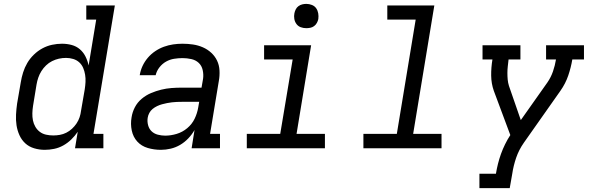

<svg xmlns="http://www.w3.org/2000/svg" viewBox="-20 -763 3040 988"><path d="M210 8Q210 8 210 8Q210 8 210 8Q182 8 155.5 0Q129 -8 110 -25.5Q91 -43 80 -67.5Q69 -92 65 -118.5Q61 -145 62.5 -173.5Q64 -202 68 -230L87 -340Q91 -365 99 -390.5Q107 -416 120.5 -439Q134 -462 154 -481.5Q174 -501 198 -514Q222 -527 248 -532.5Q274 -538 299 -538Q325 -538 349 -531.5Q373 -525 391 -509.5Q409 -494 420 -472Q431 -450 436 -426L475 -662H424V-735H571L461 -74H512V0H366L380 -85Q366 -64 347 -45.5Q328 -27 305.5 -14.5Q283 -2 258.5 3Q234 8 210 8ZM254 -66Q271 -66 288 -69Q305 -72 321 -80Q337 -88 350.5 -100.5Q364 -113 374 -128Q384 -143 389.5 -159.5Q395 -176 397 -193L416 -303Q419 -322 420 -341Q421 -360 418 -378.5Q415 -397 408 -413.5Q401 -430 388 -442Q375 -454 357 -459.5Q339 -465 320 -465Q301 -465 283 -461Q265 -457 248 -448.5Q231 -440 217 -426.5Q203 -413 193 -397Q183 -381 177 -363.5Q171 -346 168 -328L150 -218Q147 -199 146.5 -180Q146 -161 149.5 -143.5Q153 -126 162 -110.5Q171 -95 185 -84.5Q199 -74 217 -70Q235 -66 254 -66Z M808 8Q773 8 740.5 -1.5Q708 -11 686.5 -34.5Q665 -58 658 -91.5Q651 -125 657 -159Q661 -186 674 -211Q687 -236 709 -254.5Q731 -273 757 -284Q783 -295 809.5 -301.5Q836 -308 862.5 -310Q889 -312 916 -312H1017L1025 -358Q1028 -380 1023 -402.5Q1018 -425 1002.5 -439.5Q987 -454 964.5 -459Q942 -464 919 -464Q898 -464 876 -460.5Q854 -457 834.5 -446Q815 -435 800.5 -416.5Q786 -398 781 -376H699Q703 -401 713.5 -423.5Q724 -446 740.5 -465.5Q757 -485 778.5 -499.5Q800 -514 823.5 -522.5Q847 -531 871 -534.5Q895 -538 919 -538Q947 -538 973.5 -534Q1000 -530 1024 -519.5Q1048 -509 1067 -491.5Q1086 -474 1097 -451Q1108 -428 1109.5 -400.5Q1111 -373 1106 -346L1061 -74H1112V0H966L981 -94Q968 -71 949 -51Q930 -31 907 -17.5Q884 -4 858.5 2Q833 8 808 8ZM830 -65Q859 -65 889 -74Q919 -83 943.5 -103.5Q968 -124 981.5 -152Q995 -180 1000 -210L1005 -239H916Q903 -239 890.5 -238.5Q878 -238 865 -236.5Q852 -235 839.5 -232.5Q827 -230 814 -226.5Q801 -223 788.5 -217Q776 -211 765.5 -202.5Q755 -194 748.5 -182Q742 -170 740 -157Q737 -138 742 -119Q747 -100 760 -87.5Q773 -75 792 -70Q811 -65 830 -65Z M1250 0V-74H1422L1486 -457H1339V-530H1581L1506 -74H1652V0ZM1556 -618Q1541 -618 1527.5 -623Q1514 -628 1505.5 -639.5Q1497 -651 1494.5 -665.5Q1492 -680 1495 -695Q1497 -705 1502 -715Q1507 -725 1516 -731.5Q1525 -738 1535.5 -740.5Q1546 -743 1556 -743Q1571 -743 1585 -737.5Q1599 -732 1607 -720.5Q1615 -709 1617.5 -694.5Q1620 -680 1618 -665Q1616 -655 1610.5 -645Q1605 -635 1596 -628.5Q1587 -622 1576.5 -620Q1566 -618 1556 -618Z M1850 0V-74H2022L2119 -662H1973V-735H2215L2106 -74H2252V0Z M2447 205V131H2532Q2536 106 2542.5 80Q2549 54 2558 29Q2567 4 2579 -20.5Q2591 -45 2606 -68L2521 -296Q2508 -333 2507.5 -374Q2507 -415 2514 -457H2463V-530H2658V-457H2597Q2595 -439 2593 -422Q2591 -405 2591 -387.5Q2591 -370 2592.5 -353.5Q2594 -337 2599 -321L2660 -145L2797 -339Q2815 -365 2825.5 -395.5Q2836 -426 2841 -457H2790V-530H2985V-457H2925Q2918 -415 2904 -374Q2890 -333 2864 -296L2676 -29Q2650 8 2636 49Q2622 90 2616 131L2603 205Z"/></svg>

Font: Iosevka Curly Slab ExObl
Style: Regular
Weight: 400
Width: 7
Italic angle: -9°
Monospace: yes
Designer: Belleve Invis
Foundry: Belleve Invis
Version: Version 11.1.0; ttfautohint (v1.8.3)